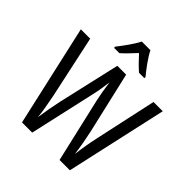

<svg xmlns="http://www.w3.org/2000/svg" viewBox="-247 -1110 1276 1276"><g transform="rotate(45 391.0 -471.5)"><path d="M431 -943H350C329 -900 285 -840 249 -794V-783H299C326 -806 358 -841 391 -876C423 -841 454 -808 484 -783H534V-794C499 -836 453 -898 431 -943ZM776 -714H689L594 -277C582 -222 571 -161 564 -100C556 -162 545 -222 533 -277L432 -714H349L249 -277C237 -221 225 -157 217 -100C213 -145 202 -208 188 -277L94 -714H6L167 0H263L366 -459C378 -509 386 -564 390 -599C397 -546 407 -493 414 -459L520 0H617Z"/></g></svg>

Font: Noto Sans Lao Looped Condensed
Style: Regular
Weight: 400
Width: 3
Designer: Mark Frömberg, Ben Mitchell
Foundry: The Fontpad Ltd
Version: Version 1.002